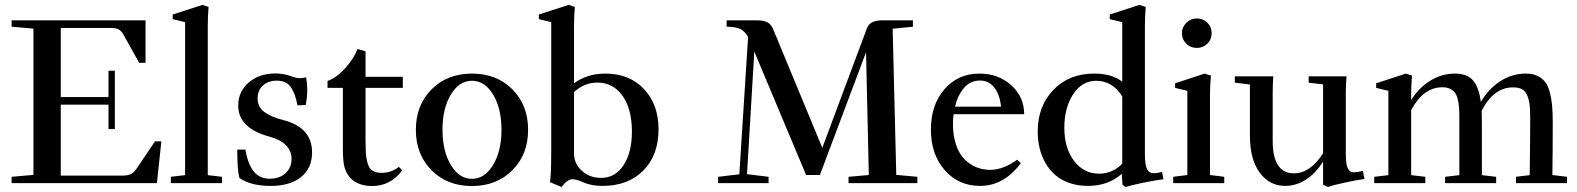

<svg xmlns="http://www.w3.org/2000/svg" viewBox="-20 -746 6424 782"><path d="M27.3 0V-25.9L116.2 -33.7V-629.4L27.3 -637.2V-663.1H572.8V-490.2H546.9L482.4 -605.5Q474.1 -620.6 462.9 -626.5Q451.7 -632.3 428.7 -632.3H227.5V-350.6H421.9V-458H447.8V-220.2H421.9V-319.8H227.5V-30.8H476.6Q501.5 -30.8 513.2 -36.9Q524.9 -43 535.6 -58.1L611.3 -170.4H637.2L619.1 0Z M675.8 0V-25.9L733.9 -32.7V-655.8L683.6 -668V-687L804.7 -726.1L829.6 -717.8Q826.2 -678.7 826.2 -641.1V-32.7L884.3 -25.9V0Z M1082 11.2Q1001.5 11.2 955.1 -21Q946.3 -53.2 946.3 -136.7H979.5Q989.7 -76.7 1013.7 -47.4Q1037.6 -18.1 1079.1 -18.1Q1118.2 -18.1 1142.8 -40.5Q1167.5 -63 1167.5 -99.6Q1167.5 -131.3 1144.8 -154.3Q1122.1 -177.2 1079.1 -189Q950.2 -223.6 950.2 -315.9Q950.2 -372.6 992.7 -409.7Q1035.2 -446.8 1102.1 -446.8Q1136.7 -446.8 1171.4 -433.6Q1199.7 -422.9 1226.6 -431.2Q1231.4 -406.7 1231.4 -377.9Q1231.4 -350.1 1225.1 -318.4L1191.9 -316.9Q1186.5 -341.3 1181.6 -356Q1176.8 -370.6 1167.5 -386.5Q1158.2 -402.3 1143.1 -409.9Q1127.9 -417.5 1106.4 -417.5Q1073.2 -417.5 1051.3 -398.2Q1029.3 -378.9 1029.3 -345.2Q1029.3 -310.5 1056.4 -290Q1083.5 -269.5 1132.8 -257.3Q1251 -227.1 1251 -125.5Q1251 -61.5 1206.5 -25.1Q1162.1 11.2 1082 11.2Z M1495.6 11.7Q1463.9 11.7 1439.2 1Q1414.6 -9.8 1401.9 -27.3Q1387.7 -45.4 1382.1 -69.1Q1376.5 -92.8 1376.5 -141.1V-388.2H1314V-416.5Q1349.6 -428.2 1385.5 -467.8Q1421.4 -507.3 1436 -546.4L1468.8 -537.1V-433.1H1620.6V-388.2H1468.8V-174.8Q1468.8 -126.5 1471.9 -105.2Q1475.1 -84 1481.9 -68.8Q1494.1 -42 1534.7 -42Q1573.7 -42 1604.5 -66.4L1618.2 -52.2Q1570.8 11.7 1495.6 11.7Z M1902.3 11.7Q1801.8 11.7 1737.8 -52.5Q1673.8 -116.7 1673.8 -217.3Q1673.8 -317.9 1737.8 -382.1Q1801.8 -446.3 1902.3 -446.3Q2002.9 -446.3 2066.9 -382.1Q2130.9 -317.9 2130.9 -217.3Q2130.9 -116.7 2066.7 -52.5Q2002.4 11.7 1902.3 11.7ZM1902.3 -17.6Q1954.1 -17.6 1988.3 -74.2Q2022.5 -130.9 2022.5 -217.3Q2022.5 -304.2 1988.5 -360.6Q1954.6 -417 1902.3 -417Q1850.1 -417 1816.2 -360.6Q1782.2 -304.2 1782.2 -217.3Q1782.2 -130.9 1816.2 -74.2Q1850.1 -17.6 1902.3 -17.6Z M2266.6 15.6 2219.7 -4.4Q2225.1 -26.4 2225.1 -130.9V-655.8L2174.8 -668V-687L2296.4 -726.1L2321.3 -717.8Q2317.9 -678.7 2317.9 -641.1V-406.7Q2371.1 -446.3 2445.8 -446.3Q2543 -446.3 2602.5 -383.8Q2662.1 -321.3 2662.1 -219.2Q2662.1 -113.8 2600.1 -51.3Q2538.1 11.2 2433.6 11.2Q2388.2 11.2 2355.5 -3.4Q2327.1 -16.1 2312 -16.1Q2291 -16.1 2266.6 15.6ZM2317.9 -121.1Q2317.9 -79.1 2349.9 -50.3Q2381.8 -21.5 2428.7 -21.5Q2485.4 -21.5 2519.5 -73Q2553.7 -124.5 2553.7 -210Q2553.7 -301.8 2515.6 -355.7Q2477.5 -409.7 2412.6 -409.7Q2360.4 -409.7 2317.9 -371.1Z M2904.8 0V-25.9L2991.2 -36.1L3026.9 -595.2Q3013.7 -619.1 2994.6 -628.2Q2975.6 -637.2 2939.5 -637.2V-663.1H3064.9Q3090.8 -663.1 3105.7 -655Q3120.6 -647 3128.9 -627.4L3329.1 -144L3510.7 -630.4Q3522.9 -663.1 3571.8 -663.1H3698.2V-637.2L3615.7 -628.9L3630.4 -33.7L3716.3 -25.9V0H3436V-25.9L3518.6 -33.2L3507.3 -533.2L3319.3 -33.2H3263.2L3052.2 -536.1L3022.5 -36.6L3110.4 -25.9V0Z M3971.7 11.2Q3883.8 11.2 3827.6 -53.2Q3771.5 -117.7 3771.5 -218.3Q3771.5 -318.8 3826.7 -382.6Q3881.8 -446.3 3968.8 -446.3Q4046.4 -446.3 4098.9 -398.7Q4151.4 -351.1 4151.4 -280.8H3863.8Q3861.3 -257.8 3861.3 -241.2Q3861.3 -193.8 3873.8 -157Q3886.2 -120.1 3907.7 -98.1Q3929.2 -76.2 3955.8 -65.2Q3982.4 -54.2 4012.7 -54.2Q4066.4 -54.2 4123 -95.7L4137.7 -81.5Q4068.8 11.2 3971.7 11.2ZM3971.7 -418Q3932.1 -418 3906.5 -388.2Q3880.9 -358.4 3869.6 -311.5H4057.1Q4051.8 -362.3 4029.1 -390.1Q4006.3 -418 3971.7 -418Z M4564.9 15.6 4551.8 6.8 4548.8 -38.1Q4493.7 11.2 4411.1 11.2Q4370.1 11.2 4336.2 -0.5Q4302.2 -12.2 4278.6 -32.7Q4254.9 -53.2 4238.5 -81.3Q4222.2 -109.4 4214.4 -141.8Q4206.5 -174.3 4206.5 -210Q4206.5 -314 4270.5 -380.1Q4334.5 -446.3 4436 -446.3Q4509.3 -446.3 4550.8 -413.1V-655.8L4500 -668V-687L4621.1 -726.1L4646.5 -717.8Q4643.1 -678.7 4643.1 -641.1V-118.7Q4643.1 -75.7 4651.4 -58.1Q4659.7 -40.5 4678.7 -40.5Q4690.4 -40.5 4712.9 -45.4L4718.8 -15.6Q4688.5 -12.7 4635.7 -1.7Q4583 9.3 4564.9 15.6ZM4456.5 -38.6Q4485.4 -38.6 4510 -50Q4534.7 -61.5 4550.8 -79.6V-353Q4532.7 -383.8 4505.4 -400.4Q4478 -417 4445.8 -417Q4386.2 -417 4350.6 -361.8Q4314.9 -306.6 4314.9 -225.6Q4314.9 -143.1 4354.5 -90.8Q4394 -38.6 4456.5 -38.6Z M4793.9 -610.8Q4793.9 -635.3 4811.8 -653.1Q4829.6 -670.9 4854.5 -670.9Q4879.9 -670.9 4897.5 -653.6Q4915 -636.2 4915 -610.8Q4915 -585.4 4897.5 -568.1Q4879.9 -550.8 4854.5 -550.8Q4829.1 -550.8 4811.5 -568.1Q4793.9 -585.4 4793.9 -610.8ZM4758.3 0V-25.9L4815.9 -33.2V-376L4766.1 -388.2V-406.7L4886.7 -446.3L4912.1 -438Q4908.2 -401.4 4908.2 -360.4V-33.2L4966.3 -25.9V0Z M5214.8 11.2Q5150.4 11.2 5110.6 -43Q5070.8 -97.2 5070.8 -193.4V-401.9L5009.3 -409.2V-435.1H5166Q5163.6 -400.9 5163.6 -370.1V-169.4Q5163.6 -107.9 5184.8 -74Q5206.1 -40 5250 -40Q5316.4 -40 5368.7 -121.6V-402.3L5310.1 -409.2V-435.1H5464.4Q5461.4 -402.3 5461.4 -370.1V-119.6Q5461.4 -76.2 5469.5 -60.3Q5477.5 -44.4 5491.7 -44.4Q5511.7 -44.4 5530.8 -50.3L5537.6 -17.1Q5507.8 -13.2 5457 -2.2Q5406.2 8.8 5388.7 15.6L5368.7 6.3V-88.4Q5339.8 -41 5299.6 -14.9Q5259.3 11.2 5214.8 11.2Z M5577.1 0V-25.9L5634.8 -32.7V-376L5585 -388.2V-406.7L5706.1 -446.3L5731 -438Q5727.5 -397.9 5727.5 -360.4V-338.4Q5759.3 -389.2 5805.9 -417.7Q5852.5 -446.3 5906.2 -446.3Q5956.1 -446.3 5980.2 -417.5Q6004.4 -388.7 6011.2 -330.6Q6043.5 -385.3 6091.3 -415.8Q6139.2 -446.3 6194.8 -446.3Q6222.2 -446.3 6241.7 -437Q6261.2 -427.7 6273.4 -411.9Q6285.6 -396 6292.5 -369.6Q6299.3 -343.3 6301.8 -314.5Q6304.2 -285.6 6304.2 -245.6Q6304.2 -137.2 6302.7 -33.2L6362.3 -25.9V0H6154.3V-25.9L6210.4 -32.7Q6212.4 -184.1 6212.4 -264.6Q6212.4 -296.9 6210.2 -317.4Q6208 -337.9 6200.9 -356Q6193.8 -374 6179.9 -382.1Q6166 -390.1 6143.6 -390.1Q6064 -391.1 6014.6 -294.9Q6015.6 -263.7 6015.6 -245.6V-32.7L6073.7 -25.9V0H5865.7V-25.9L5923.8 -32.7V-264.6Q5923.8 -290 5922.6 -307.6Q5921.4 -325.2 5917.2 -342Q5913.1 -358.9 5905.5 -368.7Q5897.9 -378.4 5885.5 -384.5Q5873 -390.6 5855 -390.6Q5776.9 -390.6 5727.5 -297.4V-32.7L5785.2 -25.9V0Z"/></svg>

Font: Elstob Medium
Style: Regular
Weight: 500
Designer: Peter S. Baker
Version: Version 1.015